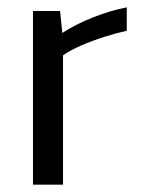

<svg xmlns="http://www.w3.org/2000/svg" viewBox="-20 -504 386 524"><path d="M70 0V-474H144L150 -414Q185 -437 232.5 -456Q280 -475 326 -484V-420Q298 -414 265 -403.5Q232 -393 202 -380Q172 -367 152 -353V0Z"/></svg>

Font: Kanit Light
Style: Regular
Weight: 300
Designer: Katatrad Team
Foundry: CadsonDemak
Version: Version 2.000; ttfautohint (v1.8.3)